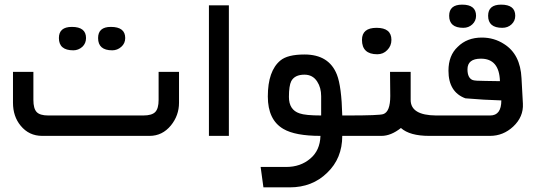

<svg xmlns="http://www.w3.org/2000/svg" viewBox="-20 -586 2331 828"><path d="M36 -143V-276H124V-155Q124 -118 138 -103Q152 -88 188 -88H598Q635 -88 649.5 -103Q664 -118 664 -155V-276H752V-143Q752 -88 717 -45Q680 0 625 0H162Q105 0 69 -44Q36 -84 36 -143ZM234 -422Q234 -470 290 -470Q351 -470 351 -422Q351 -399 335 -384Q318 -369 296 -369Q234 -369 234 -422ZM403 -422Q403 -470 458 -470Q520 -470 520 -422Q520 -399 503 -384Q486 -369 464 -369Q403 -369 403 -422Z M967 -563V0H881V-563Z M1229 222H1116L1104 134H1214Q1276 134 1318 98Q1360 63 1362 0Q1253 0 1202 -30Q1135 -69 1135 -170Q1135 -280 1189 -325Q1220 -351 1293 -351Q1399 -351 1433 -264Q1453 -213 1456 -88H1514V0H1456Q1456 97 1391 159Q1327 222 1229 222ZM1226 -168Q1226 -112 1272 -97Q1297 -88 1365 -88V-171Q1365 -208 1348 -234Q1329 -264 1293 -264Q1251 -264 1236 -236Q1226 -216 1226 -168Z M1625 0H1480V-88Q1617 -88 1633 -94Q1663 -104 1663 -172Q1663 -192 1662.5 -224Q1662 -256 1662 -276H1751V-155Q1751 -89 1860 -88V0H1831Q1747 0 1709 -34Q1666 0 1625 0ZM1541 -414Q1541 -466 1604 -466Q1668 -466 1668 -414Q1668 -388 1650 -370Q1633 -352 1607 -352Q1541 -352 1541 -414Z M2093 0H1829V-88H2094Q2142 -88 2142 -153Q2068 -155 1987 -162Q1914 -189 1914 -281Q1914 -347 1954 -384Q1994 -424 2058 -424Q2111 -424 2154 -396Q2224 -352 2229 -249L2235 -139Q2238 -82 2193 -40Q2150 0 2093 0ZM1917 -518Q1917 -566 1973 -566Q2033 -566 2033 -518Q2033 -496 2017 -481Q2001 -466 1978 -466Q1917 -466 1917 -518ZM1996 -287Q1996 -250 2018 -241Q2027 -237 2073 -237L2136 -236Q2133 -333 2054 -333Q1996 -333 1996 -287ZM2085 -518Q2085 -566 2141 -566Q2202 -566 2202 -518Q2202 -496 2186 -481Q2170 -466 2146 -466Q2085 -466 2085 -518Z"/></svg>

Font: Yekan
Style: Regular
Weight: 400
Designer: ParsMizban Co
Foundry: ParsMizban Co
Version: Version 2.000